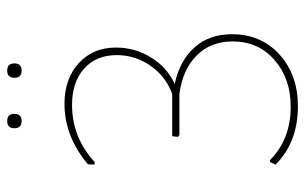

<svg xmlns="http://www.w3.org/2000/svg" viewBox="-177 -663 847 533"><g transform="rotate(-90 246.5 -396.5)"><path d="M157 -780Q157 -800 177 -800Q197 -800 197 -780Q197 -760 177 -760Q157 -760 157 -780ZM297 -780Q297 -800 317 -800Q337 -800 337 -780Q337 -760 317 -760Q297 -760 297 -780ZM218 7Q118 7 56 -55L63 -70L68 -71Q126 -13 217 -13Q295 -13 346.5 -58Q398 -103 398 -174Q398 -235 359 -274Q320 -313 252 -322H138L133 -326L135 -342H252Q300 -359 330 -401.5Q360 -444 360 -496Q360 -553 322.5 -586.5Q285 -620 222 -620Q131 -620 63 -557L56 -558L57 -576Q134 -641 225 -641Q294 -641 337.5 -601.5Q381 -562 381 -498Q381 -446 354 -401.5Q327 -357 280 -335Q345 -321 381.5 -280Q418 -239 418 -176Q418 -95 361.5 -44Q305 7 218 7Z"/></g></svg>

Font: Alegreya Sans Thin
Style: Regular
Weight: 100
Designer: Juan Pablo del Peral
Foundry: Huerta Tipografica
Version: Version 2.007